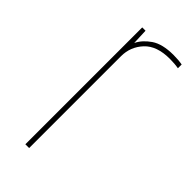

<svg xmlns="http://www.w3.org/2000/svg" viewBox="-172 -539 575 575"><g transform="rotate(45 115.0 -251.5)"><path d="M68 0V-495H82L84 -445Q95 -468 120.5 -485.5Q146 -503 193 -503Q214 -503 230 -500V-484Q214 -487 193 -487Q138 -487 111 -458Q84 -429 84 -389V0Z"/></g></svg>

Font: Alumni Sans Pinstripe
Style: Regular
Weight: 400
Designer: Robert E. Leuschke
Foundry: Robert E. Leuschke
Version: Version 1.010; ttfautohint (v1.8.4.7-5d5b)